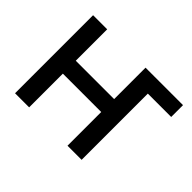

<svg xmlns="http://www.w3.org/2000/svg" viewBox="-112 -707 897 897"><g transform="rotate(45 336.5 -258.0)"><path d="M462.4 -437.5V-515.6H653.8V-437.5ZM428.2 -308.1V-222.7H129.9V-308.1ZM152.8 -515.6V0H59.6V-515.6ZM499.5 -515.6V0H406.2V-515.6Z"/></g></svg>

Font: Inter Cardless Display
Style: Regular
Weight: 400
Designer: Rasmus Andersson
Foundry: rsms
Version: Version 4.001;git-9221beed3